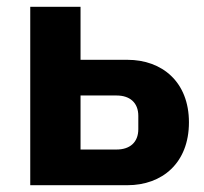

<svg xmlns="http://www.w3.org/2000/svg" viewBox="-20 -545 601 565"><path d="M69 -525V0H355C457 0 536 -65 536 -185C536 -304 457 -369 355 -369H217V-525ZM323 -105H217V-264H323C362 -264 387 -243 387 -204V-165C387 -126 362 -105 323 -105Z"/></svg>

Font: Braiins Sans
Style: Bold
Weight: 700
Designer: Mike Abbink, Paul van der Laan, Pieter van Rosmalen, Jiri Chlebus, Lubos Buracinsky
Foundry: Bold Monday, Sudetype
Version: Version 1.000;hotconv 1.0.109;makeotfexe 2.5.65596